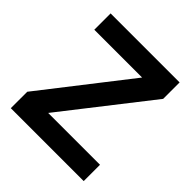

<svg xmlns="http://www.w3.org/2000/svg" viewBox="-187 -836 974 974"><g transform="rotate(45 299.5 -349.0)"><path d="M561 0H38V-118L399 -581H56V-698H551V-580L189 -117H561Z"/></g></svg>

Font: IBM Plex Sans SmBld
Style: Regular
Weight: 600
Designer: Mike Abbink, Paul van der Laan, Pieter van Rosmalen
Foundry: Bold Monday
Version: Version 3.005